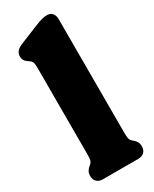

<svg xmlns="http://www.w3.org/2000/svg" viewBox="-197 -804 682 852"><g transform="rotate(-30 144.0 -377.5)"><path d="M245 -713.5V-133Q245 -108.5 247.8 -99.8Q250.5 -91 256 -86.5L261 -82Q271.5 -73.5 277 -64.2Q282.5 -55 282.5 -40.5Q282.5 -21.5 271.2 -10.8Q260 0 241 0H59.5Q40.5 0 29.2 -10.8Q18 -21.5 18 -40.5Q18 -55 23.5 -64.2Q29 -73.5 39.5 -82L44.5 -86.5Q50 -91 52.8 -99.8Q55.5 -108.5 55.5 -133V-575.5Q55.5 -595 51.8 -603Q48 -611 39.5 -616.5L35 -619.5Q23 -627.5 18 -635.5Q13 -643.5 13 -656Q13 -670.5 21.5 -681Q30 -691.5 51.5 -700.5L141 -737Q166.5 -747.5 181 -751.2Q195.5 -755 208 -755Q226.5 -755 235.8 -743.5Q245 -732 245 -713.5Z"/></g></svg>

Font: Fraunces 144pt S100 Black
Style: Regular
Weight: 900
Version: Version 1.000